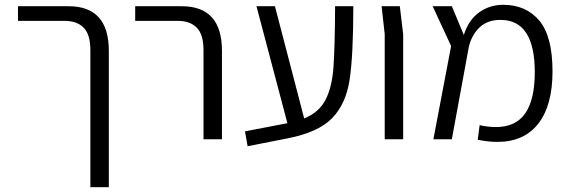

<svg xmlns="http://www.w3.org/2000/svg" viewBox="-20 -581 2376 801"><path d="M357 -372Q357 -437 329 -465.5Q301 -494 249 -494H55V-555H266Q434 -555 434 -369V200H357Z M829 -372Q829 -437 801 -465.5Q773 -494 721 -494H544V-555H738Q906 -555 906 -369V0H829Z M1454 -555Q1454 -349 1438.5 -248Q1423 -147 1365.5 -88Q1308 -29 1181 -4L1013 29L1002 -33L1179 -67L1050 -555H1127L1249 -87Q1311 -112 1338 -164.5Q1365 -217 1371 -298.5Q1377 -380 1378 -555Z M1585 -438 1572 -555H1648L1662 -438V0H1585Z M2055 11Q2017 11 1973 2L1981 -59Q2014 -51 2049 -51Q2132 -51 2171.5 -108.5Q2211 -166 2211 -280Q2211 -498 2068 -498Q2014 -498 1981 -467Q1948 -436 1936 -386L1865 0H1788L1862 -389L1785 -555H1865L1915 -435Q1935 -498 1979 -529.5Q2023 -561 2079 -561Q2174 -561 2229.5 -495.5Q2285 -430 2285 -283Q2285 -141 2225.5 -65Q2166 11 2055 11Z"/></svg>

Font: Assistant-zap
Style: zap
Weight: 400
Designer: Hebrew By Ben Nathan, Latin by Paul Hunt
Version: Version 2.001